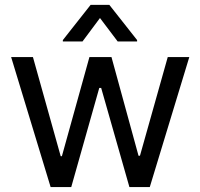

<svg xmlns="http://www.w3.org/2000/svg" viewBox="-20 -763 817 783"><path d="M25.4 -530.3H114.3L227.5 -126H232.4L344.7 -530.3H434.6L544.9 -127.9H550.8L664.1 -530.3H752L590.8 0H507.8L392.6 -404.3H384.8L270.5 0H186.5ZM387.7 -689.5 316.4 -593.8H236.3V-599.6L349.6 -743.2H425.8L539.1 -599.6V-593.8H460Z"/></svg>

Font: Pretendard Std Variable
Style: Regular
Weight: 400
Designer: Base glyphs from Inter by Rasmus Andersson; Hangeul glyphs from Noto Sans CJK(Source Han Sans) by Jang Soo-young and Kan
Foundry: Kil Hyung-jin
Version: Version 1.309;Glyphs 3.2 (3225)